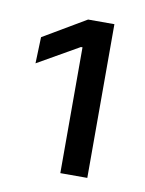

<svg xmlns="http://www.w3.org/2000/svg" viewBox="-51 -741 314 417"><g transform="rotate(10 106.0 -532.5)"><path d="M169 -363H109.5V-640.5H106L15 -588.5L17 -646.5L111 -702H169Z"/></g></svg>

Font: Anek Devanagari
Style: Regular
Weight: 400
Designer: Kailash Malviya (Devanagari) & Yesha Goshar (Latin)
Foundry: Ek Type
Version: Version 1.003